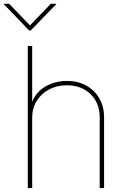

<svg xmlns="http://www.w3.org/2000/svg" viewBox="-51 -963 644 983"><path d="M113.8 -361.3V0H91.3V-727.5H113.8V-423.8H107.9Q125.5 -486.3 177.5 -517.6Q229.5 -548.8 291.5 -548.8Q347.7 -548.8 390.4 -525.1Q433.1 -501.5 457.5 -459.5Q481.9 -417.5 481.9 -361.3V0H459.5V-361.3Q459.5 -435.5 412.6 -481Q365.7 -526.4 291.5 -526.4Q240.7 -526.4 200.4 -505.1Q160.2 -483.9 137 -446.5Q113.8 -409.2 113.8 -361.3ZM-3.9 -943.4 102.5 -833 209 -943.4H236.3V-940.9L106.4 -807.1H98.1L-30.8 -940.9V-943.4Z"/></svg>

Font: Inter 17pt Thin
Style: Regular
Weight: 250
Version: Version 4.001;git-66647c0bb